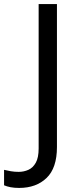

<svg xmlns="http://www.w3.org/2000/svg" viewBox="-98 -734 391 944"><path d="M-4 190Q-28 190 -46 186.5Q-64 183 -78 177V101Q-62 105 -44 108Q-26 111 -6 111Q19 111 41.5 101Q64 91 78 66Q92 41 92 -4V-714H182V-11Q182 92 131 141Q80 190 -4 190Z"/></svg>

Font: Noto Sans Tifinagh Azawagh
Style: Regular
Weight: 400
Designer: JamraPatel
Foundry: JamraPatel LLC
Version: Version 2.006; ttfautohint (v1.8.4.7-5d5b)